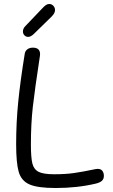

<svg xmlns="http://www.w3.org/2000/svg" viewBox="-20 -942 566 963"><path d="M61 -219Q61 -328 71.5 -432Q82 -536 104 -672Q106 -686 117 -694.5Q128 -703 145 -703Q181 -703 181 -670Q181 -663 180 -660Q154 -490 144.5 -405Q135 -320 135 -217Q135 -151 142.5 -121.5Q150 -92 174 -80Q198 -68 252 -68Q308 -68 350.5 -74Q393 -80 460 -94Q464 -95 470 -95Q486 -95 493.5 -85Q501 -75 501 -60Q501 -44 491 -35Q481 -26 460 -21Q367 1 259 1Q169 1 128 -17Q87 -35 74 -79.5Q61 -124 61 -219ZM95 -784Q95 -800 109 -813L190 -898Q202 -911 210 -916.5Q218 -922 227 -922Q239 -922 247.5 -913Q256 -904 256 -891Q256 -876 239 -859L151 -773Q135 -757 121 -757Q110 -757 102.5 -765Q95 -773 95 -784Z"/></svg>

Font: Mali
Style: Regular
Weight: 400
Version: Version 1.000; ttfautohint (v1.6)